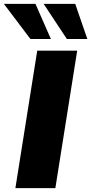

<svg xmlns="http://www.w3.org/2000/svg" viewBox="-26 -965 468 985"><path d="M53 0 165 -705H370L258 0ZM317 -765 198 -945H360L422 -765ZM130 -765 -6 -945H156L235 -765Z"/></svg>

Font: Nunito Sans 7pt SemiExpanded Black
Style: Italic
Weight: 900
Width: 6
Italic angle: -9°
Designer: Vernon Adams
Foundry: Vernon Adams
Version: Version 3.101;gftools[0.9.27]